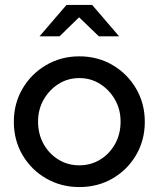

<svg xmlns="http://www.w3.org/2000/svg" viewBox="-20 -747 642 777"><path d="M301 10Q227 10 166.5 -25Q106 -60 71 -120Q36 -180 36 -254Q36 -328 71 -388Q106 -448 166.5 -483.5Q227 -519 301 -519Q376 -519 436 -483.5Q496 -448 531 -388Q566 -328 566 -254Q566 -180 531 -120Q496 -60 436 -25Q376 10 301 10ZM301 -78Q348 -78 386 -101.5Q424 -125 446 -165Q468 -205 468 -255Q468 -304 445.5 -343.5Q423 -383 385.5 -407Q348 -431 301 -431Q254 -431 216.5 -407Q179 -383 156.5 -343.5Q134 -304 134 -255Q134 -205 156 -165Q178 -125 216 -101.5Q254 -78 301 -78ZM380 -600 300 -677 221 -600H140L249 -727H353L462 -600Z"/></svg>

Font: Red Hat Display Medium
Style: Regular
Weight: 500
Designer: Pentagram, MCKL
Foundry: Pentagram, MCKL
Version: Version 1.023